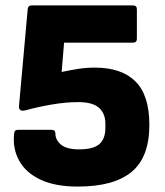

<svg xmlns="http://www.w3.org/2000/svg" viewBox="-20 -675 608 707"><path d="M267 12Q183 12 129 -13.5Q75 -39 50.5 -83.5Q26 -128 32 -183Q33 -197 46 -197H170Q184 -197 184 -183Q184 -160 204.5 -142.5Q225 -125 271 -125Q324 -125 346 -144.5Q368 -164 368 -204V-220Q368 -257 344.5 -278Q321 -299 268 -299Q222 -299 170 -290Q118 -281 75 -269Q48 -262 50 -285L82 -641Q83 -655 96 -655H470Q484 -655 484 -641V-532Q484 -518 470 -518H216L207 -410Q240 -417 268.5 -421.5Q297 -426 329 -426Q428 -426 479 -375Q530 -324 530 -215Q530 -96 464.5 -42Q399 12 267 12Z"/></svg>

Font: Sofia Sans Black
Style: Regular
Weight: 900
Designer: Botio Nikoltchev, Ani Petrova
Foundry: lettersoup
Version: Version 4.100; ttfautohint (v1.8.3)